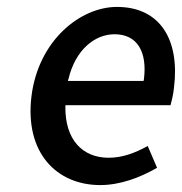

<svg xmlns="http://www.w3.org/2000/svg" viewBox="-20 -523 527 555"><path d="M270 12C326 12 384 -9 434 -38L407 -101C369 -80 333 -67 294 -67C217 -67 168 -121 169 -214V-219H473C476 -230 481 -250 483 -270C500 -408 443 -503 318 -503C212 -503 91 -406 71 -245C51 -82 143 12 270 12ZM178 -295C198 -379 254 -424 311 -424C377 -424 406 -373 396 -294L395 -289H176Z"/></svg>

Font: Falling Sky
Style: LightObl
Weight: 400
Designer: Paul D. Hunt
Foundry: Adobe Systems Incorporated
Version: Version 1.02